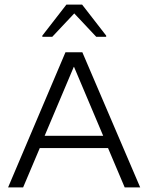

<svg xmlns="http://www.w3.org/2000/svg" viewBox="-20 -810 641 830"><path d="M163 -651H206L301 -752L396 -651H439V-656L335 -790H267L163 -656ZM15 0H80L152 -170H447L519 0H586L336 -584H263ZM173 -223 299 -521H300L426 -223Z"/></svg>

Font: Saira UNSAM Light SC
Style: Regular
Weight: 300
Designer: Hector Gatti with collaboration of the Omnibus-Type team
Foundry: Omnibus-Type
Version: Version 1.072;PS 001.072;hotconv 1.0.88;makeotf.lib2.5.64775